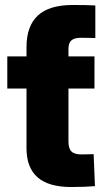

<svg xmlns="http://www.w3.org/2000/svg" viewBox="-20 -749 424 771"><path d="M86.4 -522.5H254.9V-181.2Q254.9 -152.8 266.8 -140.9Q278.8 -128.9 307.1 -128.9Q319.3 -128.9 333.5 -129.4Q347.7 -129.9 356 -129.9L361.3 -1.5Q344.7 0 318.8 1Q293 2 265.6 2Q175.3 2 130.9 -36.9Q86.4 -75.7 86.4 -154.3ZM359.4 -522.5V-393.6H9.3V-522.5ZM86.4 -410.2V-559.6Q86.4 -644.5 132.1 -686.8Q177.7 -729 272.5 -729Q300.8 -729 324.2 -728.5Q347.7 -728 362.8 -727.1V-596.2Q353.5 -596.7 337.2 -596.9Q320.8 -597.2 303.7 -597.2Q278.3 -597.2 266.6 -586.7Q254.9 -576.2 254.9 -553.2V-410.2Z"/></svg>

Font: Inter 28pt ExtraBold
Style: Regular
Weight: 800
Designer: Rasmus Andersson
Foundry: rsms
Version: Version 4.001;git-66647c0bb